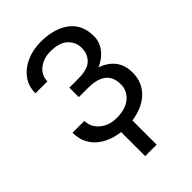

<svg xmlns="http://www.w3.org/2000/svg" viewBox="-267 -834 1160 1160"><g transform="rotate(-45 312.5 -254.5)"><path d="M313.9 -322.4H234.4V-403.4H313.9Q390.6 -403.4 424 -436.1Q457.4 -468.8 457.4 -519.9Q457.4 -568.9 421.5 -604Q385.7 -639.2 306.8 -639.2Q248.2 -639.2 207.9 -606.7Q167.6 -574.2 167.6 -524.1H65.3Q65.3 -585.2 98.5 -629.4Q131.7 -673.7 186.6 -697.6Q241.5 -721.6 306.8 -721.6Q421.9 -721.6 490.8 -669.6Q559.7 -617.5 559.7 -518.5Q559.7 -469.5 529.3 -429Q498.9 -388.5 445.3 -365.4Q505.3 -344.8 537.5 -302.7Q569.6 -260.7 569.6 -198.9Q569.6 -132.8 535.9 -86.1Q502.1 -39.4 442.8 -14.7Q383.5 9.9 306.8 9.9Q260.7 9.9 215.9 -2.1Q171.2 -14.2 134.8 -39.4Q98.4 -64.6 76.9 -103.9Q55.4 -143.1 55.4 -197.4H156.2Q156.2 -163.4 175.2 -134.6Q194.2 -105.8 228.2 -88.4Q262.1 -71 306.8 -71Q384.6 -71 426.7 -107.1Q468.8 -143.1 468.8 -197.4Q468.8 -261.4 429.2 -291.9Q389.6 -322.4 313.9 -322.4ZM363.6 -41.2V213.1H265.6V-41.2Z"/></g></svg>

Font: Interface
Style: Regular
Weight: 400
Designer: Rasmus Andersson
Foundry: rsms
Version: Version 1.8